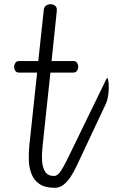

<svg xmlns="http://www.w3.org/2000/svg" viewBox="-20 -898 540 918"><path d="M242.5 0Q195.5 0 169 -18Q142.5 -36 130.8 -65.8Q119 -95.5 117.8 -132Q116.5 -168.5 120.5 -205L157.5 -551H70Q58.5 -551 53 -559.8Q47.5 -568.5 47.5 -579Q48 -589 53.5 -597.5Q59 -606 70 -606H163L189.5 -852Q191 -865 200.5 -871.5Q210 -878 221 -878Q235 -878 244.2 -870Q253.5 -862 251.5 -844.5L226.5 -606H331Q342.5 -606 348 -598.2Q353.5 -590.5 354 -580.5Q354.5 -570 348.8 -560.5Q343 -551 331 -551H221L183.5 -199Q179.5 -161.5 181.2 -129Q183 -96.5 196.2 -76.5Q209.5 -56.5 239 -56.5Q252 -56.5 259 -47.5Q266 -38.5 266.5 -28Q266.5 -17.5 260.8 -8.8Q255 0 242.5 0ZM239 -56.5Q253.5 -56.5 268.2 -77Q283 -97.5 300.5 -133.5L490 -523Q491 -524.5 491.5 -525Q492 -525.5 492.5 -525.5Q495.5 -525.5 498 -510.8Q500.5 -496 500 -475Q499.5 -457 496.5 -437.5Q493.5 -418 486.5 -402.5L345 -101.5Q333 -76 317.8 -52.8Q302.5 -29.5 283.8 -14.8Q265 0 242.5 0Q224.5 0 215.8 -9Q207 -18 207 -29Q207 -39.5 215.2 -48Q223.5 -56.5 239 -56.5Z"/></svg>

Font: Edu SA Hand Cursive
Style: Regular
Weight: 400
Designer: Tina and Corey Anderson, Eben Sorkin, Mirko Velimirovic
Foundry: Google for Education
Version: Version 2.000